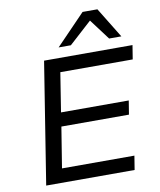

<svg xmlns="http://www.w3.org/2000/svg" viewBox="-99 -1019 915 1097"><g transform="rotate(-10 358.0 -470.5)"><path d="M79 0 191 -705H704L691 -624H271L235 -397H628L615 -317H223L185 -81H605L592 0ZM286 -765 456 -941H542L650 -765H579L489 -885L357 -765Z"/></g></svg>

Font: Nunito Sans 7pt SemiExpanded
Style: Italic
Weight: 400
Width: 6
Italic angle: -9°
Designer: Vernon Adams
Foundry: Vernon Adams
Version: Version 3.101;gftools[0.9.27]